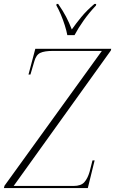

<svg xmlns="http://www.w3.org/2000/svg" viewBox="-59 -964 590 984"><path d="M-39 0 -36 -12 463 -703H211Q169 -703 147.5 -693Q126 -683 117 -650L97 -582H87L122 -714H511L509 -705L11 -11H318Q356 -11 373 -30Q390 -49 400 -83L415 -142H426L391 0ZM286 -784Q282 -806 273 -834.5Q264 -863 252.5 -890Q241 -917 230 -936L231 -944H239Q264 -908 279.5 -878.5Q295 -849 309 -813Q330 -843 357.5 -876.5Q385 -910 425 -944H434L433 -936Q398 -899 370 -859.5Q342 -820 323 -784Z"/></svg>

Font: Noto Serif Display Condensed ExtraLight
Style: Italic
Weight: 200
Width: 3
Italic angle: -12°
Designer: Monotype Design Team
Foundry: Monotype Imaging Inc.
Version: Version 2.009